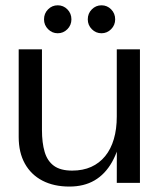

<svg xmlns="http://www.w3.org/2000/svg" viewBox="-20 -683 597 717"><path d="M239 13.7Q181.3 13.7 138.7 -8.3Q96.2 -30.3 73 -71.8Q49.8 -113.2 49.8 -171.5V-498.8H136.7V-197.7Q136.7 -149.6 146.8 -115.6Q156.9 -81.6 181.5 -63.7Q206.1 -45.9 249.5 -45.9Q289.6 -45.9 320.6 -59.8Q351.5 -73.8 372.8 -100Q394.2 -126.2 405.1 -163.6Q416.1 -201 416.1 -247.8V-498.8H502.6V0H416.1L416.4 -212.2L436.1 -189.9Q423.8 -123 398.2 -77.7Q372.5 -32.3 333 -9.3Q293.6 13.7 239 13.7ZM359 -558.8Q338.1 -558.8 322.9 -574Q307.8 -589.3 307.8 -610.7Q307.8 -632.8 322.9 -648Q338 -663.2 359.1 -663.2Q380.1 -663.2 395.1 -648Q410.1 -632.8 410.1 -610.7Q410.1 -589.3 395 -574Q379.9 -558.8 359 -558.8ZM195.6 -558.8Q174.7 -558.8 159.6 -574Q144.4 -589.3 144.4 -610.7Q144.4 -632.8 159.4 -648Q174.4 -663.2 195.6 -663.2Q216.8 -663.2 231.7 -648Q246.7 -632.8 246.7 -610.7Q246.7 -589.3 231.6 -574Q216.6 -558.8 195.6 -558.8Z"/></svg>

Font: Russolo 10pt ExtraLight
Style: Regular
Weight: 200
Designer: Micah Stupak-Hahn
Version: Version 1.000